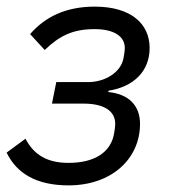

<svg xmlns="http://www.w3.org/2000/svg" viewBox="-20 -548 517 580"><path d="M187 12C317 12 403 -68 403 -174C403 -228 370 -264 307 -270L308 -274C384 -286 432 -333 432 -403C432 -476 376 -528 266 -528C179 -528 116 -497 71 -445L115 -397C161 -441 201 -460 266 -460C323 -460 357 -439 357 -403C357 -397 356 -387 353 -372C345 -329 297 -300 246 -300H150L137 -235H232C297 -235 328 -211 328 -174C328 -166 326 -150 323 -137C312 -91 270 -56 187 -56C124 -56 83 -79 57 -129L0 -87C30 -25 89 12 187 12Z"/></svg>

Font: Braiins Sans
Style: Italic
Weight: 400
Italic angle: -11.31°
Designer: Mike Abbink, Paul van der Laan, Pieter van Rosmalen, Jiri Chlebus, Lubos Buracinsky
Foundry: Bold Monday, Sudetype
Version: Version 1.000;hotconv 1.0.109;makeotfexe 2.5.65596